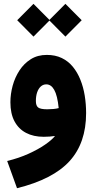

<svg xmlns="http://www.w3.org/2000/svg" viewBox="-20 -726 495 1019"><path d="M272 -4.4Q255.4 16.6 219 41.7Q182.6 66.9 131.3 90.1Q80.1 113.3 18.1 128.4L70.3 272.9Q261.2 225.6 349.1 129.2Q437 32.7 437 -125.5Q437 -173.3 429.7 -218.5Q422.4 -263.7 406.7 -302.7Q391.1 -341.8 366.7 -371.6Q342.3 -401.4 307.9 -418Q273.4 -434.6 228.5 -434.6Q179.7 -434.6 143.6 -411.9Q107.4 -389.2 83.3 -352.1Q59.1 -314.9 47.1 -270.8Q35.2 -226.6 35.2 -183.1Q35.2 -123 56.9 -82.3Q78.6 -41.5 118.2 -20.8Q157.7 0 211.9 0Q227.5 0 243.9 -1.2Q260.3 -2.4 272 -4.4ZM291.5 -152.3Q279.3 -148.9 263.2 -147.5Q247.1 -146 231 -146Q195.3 -146 182.9 -155.3Q170.4 -164.6 170.4 -189.9Q170.4 -216.3 177.2 -236.1Q184.1 -255.9 196.5 -267.1Q209 -278.3 225.6 -278.3Q238.3 -278.3 248.8 -271.2Q259.3 -264.2 267.8 -249Q276.4 -233.9 282.2 -210Q288.1 -186 291.5 -152.3ZM240.7 -618.7 327.1 -531.7 413.6 -618.7 327.1 -705.6ZM71.3 -618.7 157.7 -531.7 244.1 -618.7 157.7 -705.6Z"/></svg>

Font: Estedad-VF-FD Black
Style: Regular
Weight: 900
Designer: Amin Abedi
Version: Version 4.000